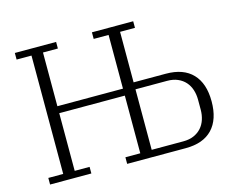

<svg xmlns="http://www.w3.org/2000/svg" viewBox="-98 -841 1202 984"><g transform="rotate(-15 503.5 -349.0)"><path d="M53 -35H132V-663H53V-698H272V-663H193V-378H541V-663H462V-698H681V-663H602V-395H773Q866 -395 914.5 -344Q963 -293 963 -198Q963 -102 914.5 -51Q866 0 773 0H462V-35H541V-341H193V-35H272V0H53ZM770 -37Q802 -37 826 -47.5Q850 -58 866 -76Q882 -94 890 -118.5Q898 -143 898 -171V-224Q898 -252 890 -276.5Q882 -301 866 -319Q850 -337 826 -347.5Q802 -358 770 -358H602V-37Z"/></g></svg>

Font: IBM Plex Serif Light
Style: Regular
Weight: 300
Designer: Mike Abbink, Paul van der Laan, Pieter van Rosmalen
Foundry: Bold Monday
Version: Version 3.001